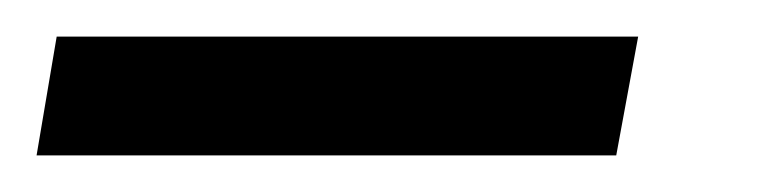

<svg xmlns="http://www.w3.org/2000/svg" viewBox="-89 45 427 105"><path d="M-69 130 -58 65H260L248 130Z"/></svg>

Font: Archivo ExtraCondensed
Style: Italic
Weight: 400
Width: 2
Italic angle: -10°
Designer: Hector Gatti
Foundry: Omnibus-Type
Version: Version 2.001